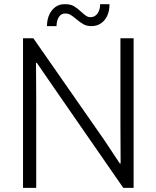

<svg xmlns="http://www.w3.org/2000/svg" viewBox="-20 -904 753 924"><path d="M90.8 -719.7H140.6L481.4 -230.5L556.6 -117.2H560.5L559.6 -303.7V-719.7H623V0H573.2L234.4 -489.3L157.2 -601.6H153.3L154.3 -420.9V0H90.8ZM293 -883.8Q317.9 -884.3 334.7 -874.8Q351.6 -865.2 370.1 -847.7Q384.3 -834.5 394.3 -827.9Q404.3 -821.3 416 -821.3Q437.5 -821.8 449.7 -839.6Q461.9 -857.4 461.9 -883.8H506.8Q507.3 -854 496.8 -829.8Q486.3 -805.7 466.3 -792Q446.3 -778.3 419.9 -778.3Q397.9 -778.3 382.3 -786.9Q366.7 -795.4 346.7 -812.5Q329.6 -826.7 318.6 -833Q307.6 -839.4 293.9 -838.9Q275.4 -839.8 263.9 -823Q252.4 -806.2 252 -778.3H206.1Q206.1 -809.6 217.3 -833.7Q228.5 -857.9 248 -871.3Q267.6 -884.8 293 -883.8Z"/></svg>

Font: Reddit Sans Fudge Light
Style: Regular
Weight: 300
Designer: Stephen Hutchings
Foundry: Reddit
Version: Version 1.013